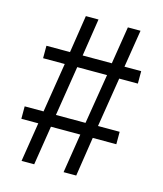

<svg xmlns="http://www.w3.org/2000/svg" viewBox="-107 -785 736 865"><g transform="rotate(15 261.0 -352.5)"><path d="M75 0 104 -183H25V-241H113L150 -472H49V-530H159L186 -705H245L218 -530H354L382 -705H441L413 -530H491V-472H404L367 -241H468V-183H358L330 0H271L300 -183H163L134 0ZM171 -240H309L347 -473H208Z"/></g></svg>

Font: Nunito Sans 10pt Condensed
Style: Regular
Weight: 400
Width: 3
Designer: Vernon Adams
Foundry: Vernon Adams
Version: Version 3.101;gftools[0.9.27]